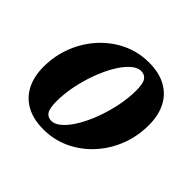

<svg xmlns="http://www.w3.org/2000/svg" viewBox="-122 -588 735 735"><g transform="rotate(45 246.0 -220.0)"><path d="M298.5 -454.5Q353.5 -454.5 391.2 -433.5Q429 -412.5 448.2 -374.5Q467.5 -336.5 467.5 -284.5Q467.5 -223 446.2 -169.2Q425 -115.5 387.2 -74.5Q349.5 -33.5 299.8 -10.2Q250 13 193.5 13Q138.5 13 100.8 -7.8Q63 -28.5 43.5 -66.8Q24 -105 24 -157Q24 -218 45.5 -272Q67 -326 104.8 -367Q142.5 -408 192 -431.2Q241.5 -454.5 298.5 -454.5ZM191.5 -31.5Q211.5 -31.5 232.5 -50.5Q253.5 -69.5 272.5 -101.8Q291.5 -134 306.5 -174.5Q321.5 -215 330.5 -258.8Q339.5 -302.5 339.5 -343.5Q339.5 -380.5 329.8 -395.2Q320 -410 300 -410Q280 -410 259 -391Q238 -372 219 -339.8Q200 -307.5 185 -266.8Q170 -226 161.2 -182.5Q152.5 -139 152.5 -98Q152.5 -61 162.2 -46.2Q172 -31.5 191.5 -31.5Z"/></g></svg>

Font: Newsreader 24pt
Style: Bold Italic
Weight: 700
Italic angle: -17°
Designer: Hugues Gentile
Foundry: Production Type
Version: Version 1.003